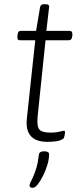

<svg xmlns="http://www.w3.org/2000/svg" viewBox="-20 -670 382 915"><path d="M206 6Q170 6 147 -6Q124 -18 114 -42.5Q104 -67 108 -105L148 -478H75Q61 -478 63 -496L64 -505Q65 -515 68.5 -519Q72 -523 81 -523H152L171 -636Q173 -644 177.5 -647Q182 -650 191 -650H195Q206 -650 210.5 -646.5Q215 -643 214 -636L201 -523H311Q326 -523 325 -505L324 -496Q323 -487 319 -482.5Q315 -478 306 -478H197L159 -112Q155 -68 167.5 -53Q180 -38 221 -38Q238 -38 251 -40Q264 -42 272.5 -44.5Q281 -47 285 -47Q287 -47 288.5 -45Q290 -43 290 -40Q290 -36 289 -31Q288 -26 287 -21Q286 -16 284 -12Q281 -7 270 -2.5Q259 2 242.5 4Q226 6 206 6ZM136 225Q131 225 126 223Q121 221 121 214Q121 207 126.5 196.5Q132 186 139 170Q146 154 153.5 129.5Q161 105 165 69Q166 59 172.5 55Q179 51 191 51Q214 51 214 66Q214 88 206 115Q198 142 185.5 167Q173 192 160 208.5Q147 225 136 225Z"/></svg>

Font: Asap ExtraLight
Style: Italic
Weight: 250
Italic angle: -6°
Version: Version 3.001